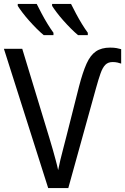

<svg xmlns="http://www.w3.org/2000/svg" viewBox="-21 -964 641 984"><path d="M226 0 -1 -714H93L232 -257Q242 -225 250 -196Q258 -167 265 -141.5Q272 -116 277 -92Q282 -117 288.5 -145Q295 -173 303.5 -204Q312 -235 320 -268L384 -521Q403 -594 422.5 -637.5Q442 -681 470.5 -700.5Q499 -720 543 -720Q563 -720 576.5 -717.5Q590 -715 600 -712V-638Q592 -641 581 -643.5Q570 -646 556 -646Q533 -646 519 -632Q505 -618 494.5 -588.5Q484 -559 471 -512L329 0ZM379 -784Q362 -798 342.5 -817.5Q323 -837 303.5 -859Q284 -881 269 -901Q254 -921 246 -934V-944H343Q354 -922 368.5 -894.5Q383 -867 399 -841Q415 -815 429 -796V-784ZM203 -784Q186 -798 166.5 -817.5Q147 -837 127.5 -859Q108 -881 93 -901Q78 -921 70 -934V-944H167Q178 -922 192.5 -894.5Q207 -867 223 -841Q239 -815 253 -796V-784Z"/></svg>

Font: Noto Sans Mono
Style: Regular
Weight: 400
Designer: Monotype Design Team
Foundry: Monotype Imaging Inc.
Version: Version 2.014